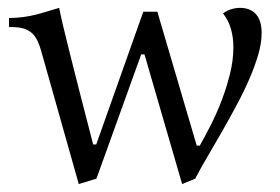

<svg xmlns="http://www.w3.org/2000/svg" viewBox="-20 -458 712 488"><path d="M85.9 -324.2Q81.5 -340.8 75.9 -353Q70.3 -365.2 61.8 -373.3Q53.2 -381.3 40.8 -385.3Q28.3 -389.2 9.8 -389.2H2.9V-412.1Q24.4 -412.6 40 -414.8Q55.7 -417 69.6 -420.4Q83.5 -423.8 97.7 -428.2Q111.8 -432.6 130.4 -438Q133.8 -420.4 140.1 -393.6Q146.5 -366.7 156.7 -325.7Q167 -284.7 181.6 -227.3Q196.3 -169.9 216.8 -90.8H224.6L344.2 -428.2H379.9L480 -87.9H487.8Q500 -109.4 515.1 -138.9Q530.3 -168.5 543 -201.7Q555.7 -234.9 564.5 -270Q573.2 -305.2 573.2 -337.9Q573.2 -362.8 566.9 -384.8Q560.5 -406.7 546.9 -423.8Q554.7 -430.2 566.4 -434.1Q578.1 -438 589.8 -438Q616.2 -438 630.6 -421.9Q645 -405.8 645 -374Q645 -349.1 636.5 -319.6Q627.9 -290 614 -257.8Q600.1 -225.6 582 -191.9Q564 -158.2 545.2 -125.2Q526.4 -92.3 508.3 -61.5Q490.2 -30.8 476.1 -3.9L442.9 9.8L347.2 -319.8H338.9L225.1 -3.9L180.2 9.8Z"/></svg>

Font: Simonetta
Style: Regular
Weight: 400
Designer: Gayaneh Bagdasaryan
Foundry: BrownFox
Version: Version 1.001